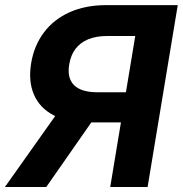

<svg xmlns="http://www.w3.org/2000/svg" viewBox="-43 -748 731 768"><path d="M397.9 0 498 -604H385.3Q341.8 -604 309.8 -590.8Q277.8 -577.6 258.8 -552.2Q239.7 -526.9 233.9 -490.2Q224.6 -436 253.2 -407.5Q281.7 -378.9 347.7 -378.9H521.5L501.5 -258.3H309.1Q225.1 -258.3 170.4 -287.4Q115.7 -316.4 92.8 -369.6Q69.8 -422.9 81.5 -494.6Q93.3 -565.9 132.8 -618.4Q172.4 -670.9 235.8 -699.2Q299.3 -727.5 382.3 -727.5H668L547.4 0ZM-23.4 0 210.9 -330.6H372.6L142.1 0Z"/></svg>

Font: Inter 18pt
Style: Bold Italic
Weight: 700
Italic angle: -9.3988°
Designer: Rasmus Andersson
Foundry: rsms
Version: Version 4.001;git-66647c0bb